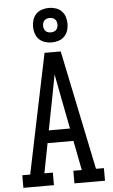

<svg xmlns="http://www.w3.org/2000/svg" viewBox="-63 -1023 627 1064"><g transform="rotate(-5 250.0 -490.5)"><path d="M23 0V-70H67L154 -490L205 -735H295L433 -70H477V0H307V-70H354L322 -235H178L146 -70H193V0ZM191 -305H309L273 -490Q267 -520 261.5 -550.5Q256 -581 250 -611Q244 -581 238.5 -550.5Q233 -520 227 -490ZM250 -789Q231 -789 212 -795Q193 -801 179.5 -814.5Q166 -828 160 -847Q154 -866 154 -885Q154 -904 160 -923Q166 -942 179.5 -955.5Q193 -969 212 -975Q231 -981 250 -981Q269 -981 288 -975Q307 -969 320.5 -955.5Q334 -942 340 -923Q346 -904 346 -885Q346 -866 340 -847Q334 -828 320.5 -814.5Q307 -801 288 -795Q269 -789 250 -789ZM250 -845Q258 -845 266 -847.5Q274 -850 279.5 -855.5Q285 -861 287.5 -869Q290 -877 290 -885Q290 -893 287.5 -901Q285 -909 279.5 -914.5Q274 -920 266 -922.5Q258 -925 250 -925Q242 -925 234 -922.5Q226 -920 220.5 -914.5Q215 -909 212.5 -901Q210 -893 210 -885Q210 -877 212.5 -869Q215 -861 220.5 -855.5Q226 -850 234 -847.5Q242 -845 250 -845Z"/></g></svg>

Font: Iosevka Gothic
Style: Regular
Weight: 400
Monospace: yes
Designer: Belleve Invis
Foundry: Belleve Invis
Version: Version 15.5.1; ttfautohint (v1.8.4)